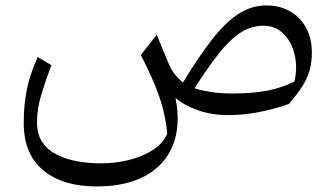

<svg xmlns="http://www.w3.org/2000/svg" viewBox="-20 -414 1234 707"><path d="M819.3 9.8Q760.3 9.8 710 -7.6Q659.7 -24.9 626.5 -53.2Q646 48.3 616.5 121.3Q586.9 194.3 515.4 233.4Q443.8 272.5 336.4 272.5Q210.4 272.5 138.9 212.9Q67.4 153.3 67.4 39.1Q67.4 -32.7 80.1 -90.3Q92.8 -147.9 119.1 -204.1L169.4 -173.8Q150.4 -125 133.3 -69.6Q116.2 -14.2 116.2 36.6Q116.2 82 137.2 111.3Q158.2 140.6 192.9 157.2Q227.5 173.8 269 180.7Q310.5 187.5 351.6 187.5Q405.3 187.5 455.3 175Q505.4 162.6 543 138.2Q580.6 113.8 595.7 78.1Q589.8 8.8 565.9 -59.6Q542 -127.9 498.5 -211.4L557.1 -286.1L598.1 -186.5Q609.4 -158.7 621.6 -143.1Q633.8 -127.4 653.3 -109.9Q712.9 -207.5 762.5 -270.5Q812 -333.5 859.6 -363.8Q907.2 -394 960.4 -394Q1035.2 -394 1081.8 -346.2Q1128.4 -298.3 1128.4 -220.7Q1128.4 -186 1120.6 -157Q1112.8 -127.9 1094.5 -98.4Q1076.2 -68.8 1043.9 -31.2Q987.3 -11.7 932.6 -1Q877.9 9.8 819.3 9.8ZM1064 -113.3Q1076.2 -165.5 1064.9 -212.6Q1053.7 -259.8 1023.9 -289.6Q994.1 -319.3 950.7 -319.3Q903.8 -319.3 864 -292.7Q824.2 -266.1 784.2 -214.8Q744.1 -163.6 696.3 -88.9Q720.2 -81.1 755.9 -75.4Q791.5 -69.8 836.9 -69.8Q913.1 -69.8 966.3 -80.6Q1019.5 -91.3 1064 -113.3Z"/></svg>

Font: Pinar-DS1-FD Regular
Style: Regular
Weight: 400
Designer: Amin Abedi
Version: Version 3.000